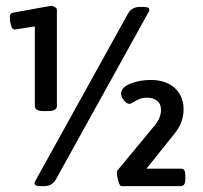

<svg xmlns="http://www.w3.org/2000/svg" viewBox="-20 -631 687 651"><path d="M98.1 -271V-541.5L29.8 -530.8Q21 -530.8 17.1 -544.9Q13.2 -559.1 13.2 -573.7Q13.2 -585.9 25.9 -588.4L153.3 -611.3Q158.7 -611.3 165.8 -607.2Q172.9 -603 172.9 -599.1V-271Q172.9 -263.2 165.3 -258.8Q157.7 -254.4 142.6 -254.4H128.4Q98.1 -254.4 98.1 -271ZM97.2 -9.8Q97.2 -14.6 102.5 -22.5L414.1 -585Q426.8 -607.4 453.1 -607.4H468.3Q486.3 -607.4 486.3 -598.1Q486.3 -592.3 481 -585L169.4 -22.5Q162.1 -10.7 152.6 -5.4Q143.1 0 129.9 0H115.7Q106.4 0 101.8 -2.2Q97.2 -4.4 97.2 -9.8ZM376.5 -44.9Q376.5 -49.3 378.4 -53.2L507.3 -209Q525.9 -233.4 525.9 -258.8Q525.9 -278.8 512.7 -289.3Q499.5 -299.8 479 -299.8Q464.4 -299.8 453.4 -295.4Q442.4 -291 430.7 -283.7Q422.4 -278.8 419.9 -278.8Q409.2 -278.8 399.9 -290.8Q390.6 -302.7 390.6 -313.5Q390.6 -334.5 421.6 -347.2Q452.6 -359.9 492.2 -359.9Q526.4 -359.9 551.3 -347.2Q576.2 -334.5 589.4 -311.8Q602.5 -289.1 602.5 -260.7Q602.5 -214.8 571.3 -177.2L476.6 -59.1H593.3Q601.6 -59.1 605 -53.5Q608.4 -47.9 608.4 -34.7V-25.9Q608.4 -12.7 604.7 -6.3Q601.1 0 593.3 0H391.6Q386.2 0 381.3 -16.4Q376.5 -32.7 376.5 -44.9Z"/></svg>

Font: Jaldi
Style: Bold
Weight: 400
Designer: Pablo Cosgaya and Nicolas Silva
Foundry: Omnibus-Type
Version: Version 1.007